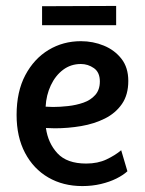

<svg xmlns="http://www.w3.org/2000/svg" viewBox="-20 -624 489 648"><path d="M258 4Q193 4 143 -25Q93 -54 64.5 -108Q36 -162 36 -236Q36 -315 65.5 -370.5Q95 -426 144 -455.5Q193 -485 253 -485Q294 -485 330.5 -470Q367 -455 390 -425.5Q413 -396 413 -351Q413 -304 391.5 -273Q370 -242 334 -224Q298 -206 254 -198.5Q210 -191 165 -191L135 -192Q142 -141 174 -106.5Q206 -72 271 -72Q310 -72 339.5 -86Q369 -100 389 -117L410 -46Q396 -33 373 -21.5Q350 -10 320.5 -3Q291 4 258 4ZM134 -264 159 -263Q182 -263 209.5 -266Q237 -269 261.5 -277.5Q286 -286 301.5 -303.5Q317 -321 317 -349Q317 -380 297 -394Q277 -408 253 -408Q219 -408 193 -388.5Q167 -369 151.5 -336Q136 -303 134 -264ZM122 -539V-603L372 -604V-539Z"/></svg>

Font: Kreon
Style: Regular
Weight: 400
Designer: Julia Petretta
Foundry: Julia Petretta and Eli Heuer
Version: Version 2.002